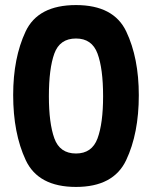

<svg xmlns="http://www.w3.org/2000/svg" viewBox="-20 -728 600 758"><path d="M32 -353Q32 -499 81 -603.5Q130 -708 280 -708Q429 -708 478.5 -603.5Q528 -499 528 -352Q528 -201 478 -95.5Q428 10 280 10Q131 10 81.5 -96Q32 -202 32 -353ZM387 -348Q387 -457 365 -516.5Q343 -576 280 -576Q216 -576 194.5 -516.5Q173 -457 173 -348Q173 -242 194.5 -182Q216 -122 280 -122Q343 -122 365 -181.5Q387 -241 387 -348Z"/></svg>

Font: Hanken Grotesk ExtraBold
Style: Regular
Weight: 800
Designer: Alfredo Marco Pradil
Foundry: Hanken Design Co.
Version: Version 3.014